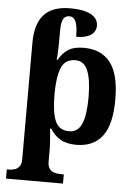

<svg xmlns="http://www.w3.org/2000/svg" viewBox="-64 -813 773 1101"><g transform="rotate(5 322.5 -262.5)"><path d="M13 240V187H25Q40 187 56.5 182.5Q73 178 84.5 164Q96 150 96 122V-550Q96 -657 144.5 -711Q193 -765 296 -765Q373 -765 414.5 -742.5Q456 -720 456 -679Q456 -645 427.5 -625Q399 -605 343 -605Q343 -666 331 -692.5Q319 -719 294 -719Q271 -719 259.5 -700Q248 -681 248 -628V-575Q248 -545 247 -516Q246 -487 243 -464H248Q270 -503 302.5 -524.5Q335 -546 393 -546Q493 -546 545.5 -479Q598 -412 598 -266Q598 -121 546.5 -54.5Q495 12 397 12Q340 12 304.5 -9.5Q269 -31 247 -68H240Q240 -68 242 -46.5Q244 -25 246 3.5Q248 32 248 53V122Q248 150 259.5 164Q271 178 288 182.5Q305 187 319 187H341V240ZM350 -62Q400 -62 422 -112.5Q444 -163 444 -265Q444 -365 422.5 -418Q401 -471 351 -471Q291 -471 269.5 -418Q248 -365 248 -266Q248 -163 269.5 -112.5Q291 -62 350 -62Z"/></g></svg>

Font: NotoSerif-Bold
Style: Regular
Weight: 700
Designer: Monotype Design Team
Foundry: Monotype Imaging Inc.
Version: Version 2.007; ttfautohint (v1.8) -l 8 -r 50 -G 200 -x 14 -D